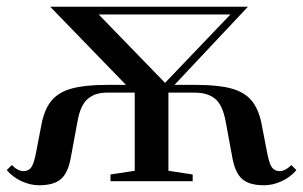

<svg xmlns="http://www.w3.org/2000/svg" viewBox="-40 -538 900 570"><path d="M840 -33Q821 -11 795 0.5Q769 12 744 12Q700 12 679 -6.5Q658 -25 650 -69L630 -177Q621 -226 599 -244.5Q577 -263 538 -263H460V-31L532 -20V0H288V-20L360 -31V-263H277Q241 -263 219.5 -243.5Q198 -224 190 -177L170 -69Q162 -25 141 -6.5Q120 12 76 12Q51 12 25 0.5Q-1 -11 -20 -33L-5 -48Q13 -30 30 -30Q45 -30 53 -41.5Q61 -53 67 -85L84 -173Q93 -216 114 -240.5Q135 -265 174 -275.5Q213 -286 277 -286H334L109 -518H696L478 -286H543Q607 -286 646 -275.5Q685 -265 706 -240.5Q727 -216 736 -173L753 -85Q759 -53 767 -41.5Q775 -30 790 -30Q807 -30 825 -48ZM644 -495H253L450 -292Z"/></svg>

Font: Prata
Style: Regular
Weight: 400
Designer: Ivan Petrov
Foundry: Cyreal
Version: Version 2.000